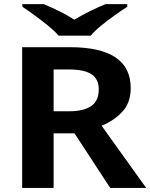

<svg xmlns="http://www.w3.org/2000/svg" viewBox="-20 -931 744 951"><path d="M89.8 -697.3H325.7Q627.4 -697.3 627.4 -495.1Q627.4 -421.9 585.7 -377.4Q543.9 -333 483.4 -308.1L704.1 0H525.9L349.1 -270.5H245.6V0H89.8ZM321.8 -586.9H245.6V-379.9H323.2Q394.5 -379.9 431.9 -405.8Q469.2 -431.6 469.2 -488.8Q469.2 -539.1 433.6 -563Q397.9 -586.9 321.8 -586.9ZM429.2 -754.4H270.5Q251 -776.9 218.8 -803.2Q186.5 -829.6 152.1 -854.7Q117.7 -879.9 90.8 -897.5V-910.6H196.3Q234.4 -894.5 273.2 -875.7Q312 -856.9 348.1 -833.5Q387.2 -856.9 426.3 -876.2Q465.3 -895.5 503.4 -910.6H610.4V-897.5Q583.5 -880.4 548.1 -855.2Q512.7 -830.1 480.2 -803.5Q447.8 -776.9 429.2 -754.4Z"/></svg>

Font: Lunasima
Style: Bold
Weight: 700
Designer: The DocRepair Project, Monotype Design Team
Foundry: Google
Version: Version 2.009